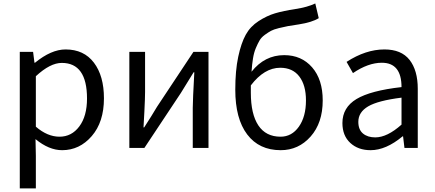

<svg xmlns="http://www.w3.org/2000/svg" viewBox="-20 -836 2461 1085"><path d="M91.8 228.5V-543H167L174.8 -481.4H177.7Q269.5 -556.6 350.6 -556.6Q454.1 -556.6 510.7 -481.9Q567.4 -407.2 567.4 -280.3Q567.4 -146.5 498.5 -66.9Q429.7 12.7 331.1 12.7Q256.8 12.7 180.7 -49.8L182.6 44.9V228.5ZM471.7 -279.3Q471.7 -480.5 329.1 -480.5Q263.7 -480.5 182.6 -405.3V-120.1Q248 -63.5 316.4 -63.5Q384.8 -63.5 428.2 -121.6Q471.7 -179.7 471.7 -279.3Z M710.9 0V-543H799.8V-316.4Q799.8 -283.2 795.9 -205.6Q792 -127.9 791 -116.2H794.9Q837.9 -182.6 867.2 -232.4L1073.2 -543H1158.2V0H1069.3V-226.6Q1069.3 -267.6 1078.1 -427.7H1074.2Q1022.5 -344.7 1002 -310.5L795.9 0Z M1565.4 -63.5Q1628.9 -63.5 1668.9 -120.1Q1709 -176.8 1709 -268.6Q1709 -354.5 1671.4 -403.8Q1633.8 -453.1 1563.5 -453.1Q1473.6 -453.1 1397.5 -353.5V-311.5Q1397.5 -191.4 1439.9 -127.4Q1482.4 -63.5 1565.4 -63.5ZM1761.7 -816.4 1781.2 -733.4Q1744.1 -710 1668.9 -698.2Q1628.9 -692.4 1607.4 -688.5Q1585.9 -684.6 1556.2 -677.2Q1526.4 -669.9 1511.2 -661.6Q1496.1 -653.3 1476.6 -639.2Q1457 -625 1446.8 -607.4Q1436.5 -589.8 1425.8 -564.5Q1415 -539.1 1409.7 -505.9Q1404.3 -472.7 1401.4 -430.7Q1475.6 -524.4 1585.9 -524.4Q1683.6 -524.4 1743.7 -455.6Q1803.7 -386.7 1803.7 -268.6Q1803.7 -141.6 1735.4 -64.5Q1667 12.7 1566.4 12.7Q1444.3 12.7 1377 -76.2Q1309.6 -165 1309.6 -329.1Q1309.6 -437.5 1326.2 -515.1Q1342.8 -592.8 1368.7 -639.6Q1394.5 -686.5 1441.4 -716.8Q1488.3 -747.1 1534.2 -760.7Q1580.1 -774.4 1650.4 -785.2Q1715.8 -794.9 1761.7 -816.4Z M2074.2 12.7Q2003.9 12.7 1959.5 -28.3Q1915 -69.3 1915 -140.6Q1915 -228.5 1994.6 -276.4Q2074.2 -324.2 2249 -343.8Q2249 -481.4 2137.7 -481.4Q2060.5 -481.4 1974.6 -422.9L1938.5 -486.3Q2046.9 -556.6 2152.3 -556.6Q2248 -556.6 2294.4 -497.6Q2340.8 -438.5 2340.8 -334V0H2265.6L2257.8 -65.4H2254.9Q2161.1 12.7 2074.2 12.7ZM2100.6 -59.6Q2168 -59.6 2249 -131.8V-284.2Q2116.2 -267.6 2060.5 -234.9Q2004.9 -202.1 2004.9 -147.5Q2004.9 -103.5 2031.2 -81.5Q2057.6 -59.6 2100.6 -59.6Z"/></svg>

Font: Gen Shin Gothic Regular
Style: Regular
Weight: 400
Designer: [Source Han Sans]
Ryoko NISHIZUKA  (kana & ideographs); Paul D. Hunt (Latin, Greek & Cyrillic); Wenlong ZHANG  (bopomofo
Version: Version 1.002.20150607